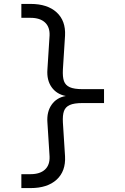

<svg xmlns="http://www.w3.org/2000/svg" viewBox="-20 -850 640 980"><path d="M511 -395V-324H401Q358 -324 336 -314Q314 -304 306.5 -283Q299 -262 301 -225L312 -52Q316 24 269 67Q222 110 136 110H89V39H136Q184 39 209.5 15.5Q235 -8 233 -52L222 -225Q218 -279 243.5 -315.5Q269 -352 316 -360Q269 -369 243.5 -405Q218 -441 222 -495L233 -668Q235 -712 209.5 -735.5Q184 -759 136 -759H89V-830H136Q222 -830 269 -787Q316 -744 312 -668L301 -495Q299 -457 306.5 -436Q314 -415 336 -405Q358 -395 401 -395Z"/></svg>

Font: JetBrains Mono Semi Light
Style: Regular
Weight: 350
Monospace: yes
Designer: Philipp Nurullin, Konstantin Bulenkov
Foundry: JetBrains
Version: 2.002